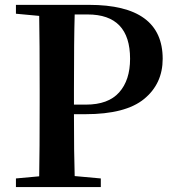

<svg xmlns="http://www.w3.org/2000/svg" viewBox="-20 -762 711 782"><path d="M336.9 -703.1H284.2Q281.2 -602.5 281.2 -394.5V-335.9H330.1Q420.9 -335.9 465.3 -385.7Q509.8 -435.5 509.8 -522.5Q509.8 -703.1 336.9 -703.1ZM328.1 -296.9H281.2Q281.2 -132.8 284.2 -44.9L390.6 -35.2V0H44.9V-35.2L139.6 -43.9Q141.6 -142.6 141.6 -345.7V-394.5Q141.6 -596.7 139.6 -697.3L44.9 -706.1V-742.2H342.8Q642.6 -742.2 642.6 -522.5Q642.6 -420.9 566.9 -358.9Q491.2 -296.9 328.1 -296.9Z"/></svg>

Font: Bpmf Zihi Serif Bold
Style: Bold
Weight: 700
Foundry: But Ko
Version: Version 1.320